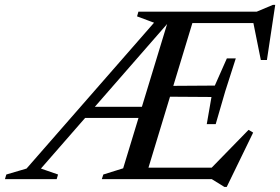

<svg xmlns="http://www.w3.org/2000/svg" viewBox="-95 -722 1130 774"><path d="M70 -42.5 139 -18.5 133.5 0H-75L-69.5 -18.5L12 -42.5L526 -630.5L457.5 -656L463 -675H694.5L489.5 0H315.5L321.5 -18.5L401.5 -43.5L583 -639.5L588.5 -636.5ZM809.5 31.5 758.5 0H430L445.5 -46H794.5L746.5 -34L907 -198.5L925.5 -187.5L819 31.5ZM230.5 -246.5 245.5 -291.5H516.5L502 -246.5ZM738.5 -221.5 757.5 -331 533.5 -332.5 546.5 -375.5 771 -377 819.5 -486.5H855.5L813 -354L774.5 -221.5ZM956.5 -480 924 -641.5 949.5 -629H621L636.5 -675H940L1005.5 -702.5H1014.5L981 -480Z"/></svg>

Font: Newsreader 24pt Medium
Style: Italic
Weight: 500
Italic angle: -17°
Designer: Hugues Gentile
Foundry: Production Type
Version: Version 1.003